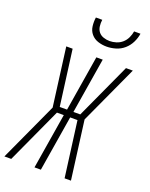

<svg xmlns="http://www.w3.org/2000/svg" viewBox="-188 -1044 884 1133"><g transform="rotate(20 254.5 -477.5)"><path d="M403 0H363L317 -349H271L214 0H174L231 -349H188L28 0H-15L154 -368L106 -735H146L192 -386H238L295 -735H335L278 -386H321L481 -735H524L355 -367ZM329 -815Q301 -815 275 -823.5Q249 -832 232 -852Q215 -872 211.5 -899.5Q208 -927 212 -955H252Q249 -935 251.5 -914.5Q254 -894 265.5 -879.5Q277 -865 296 -858.5Q315 -852 335 -852Q355 -852 376 -858.5Q397 -865 413.5 -879.5Q430 -894 439.5 -914.5Q449 -935 452 -955H492Q488 -927 474.5 -899.5Q461 -872 438 -852Q415 -832 386 -823.5Q357 -815 329 -815Z"/></g></svg>

Font: Iosevka Curly Extralight
Style: Italic
Weight: 200
Italic angle: -9°
Monospace: yes
Designer: Belleve Invis
Foundry: Belleve Invis
Version: Version 22.1.2; ttfautohint (v1.8.4)